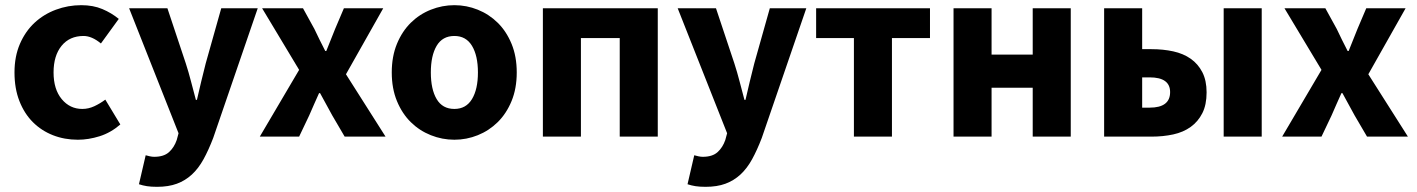

<svg xmlns="http://www.w3.org/2000/svg" viewBox="-20 -528 5475 742"><path d="M281 12Q229 12 184.5 -5.5Q140 -23 107 -56Q74 -89 55 -137.5Q36 -186 36 -248Q36 -310 57 -358.5Q78 -407 113.5 -440Q149 -473 196 -490.5Q243 -508 294 -508Q340 -508 375.5 -493Q411 -478 439 -455L370 -360Q335 -389 303 -389Q249 -389 218 -351Q187 -313 187 -248Q187 -183 218.5 -145Q250 -107 298 -107Q322 -107 344.5 -117.5Q367 -128 387 -143L445 -47Q408 -15 365 -1.5Q322 12 281 12Z M587 194Q564 194 548 191.5Q532 189 517 184L543 72Q550 74 559 76Q568 78 576 78Q613 78 633 60Q653 42 663 13L670 -13L479 -496H627L698 -283Q709 -249 718 -214Q727 -179 737 -142H741Q749 -177 757.5 -212.5Q766 -248 775 -283L835 -496H976L804 5Q786 52 766.5 87.5Q747 123 721.5 146.5Q696 170 663.5 182Q631 194 587 194Z M984 0 1136 -258 993 -496H1151L1195 -416Q1205 -395 1215.5 -373.5Q1226 -352 1237 -331H1241Q1249 -352 1258 -373.5Q1267 -395 1275 -416L1309 -496H1461L1317 -241L1470 0H1312L1264 -82Q1252 -103 1240.5 -125Q1229 -147 1217 -168H1213Q1204 -147 1194 -125.5Q1184 -104 1175 -82L1136 0Z M1736 12Q1689 12 1645 -5.5Q1601 -23 1567.5 -56Q1534 -89 1514 -137.5Q1494 -186 1494 -248Q1494 -310 1514 -358.5Q1534 -407 1567.5 -440Q1601 -473 1645 -490.5Q1689 -508 1736 -508Q1783 -508 1826.5 -490.5Q1870 -473 1903.5 -440Q1937 -407 1957 -358.5Q1977 -310 1977 -248Q1977 -186 1957 -137.5Q1937 -89 1903.5 -56Q1870 -23 1826.5 -5.5Q1783 12 1736 12ZM1736 -107Q1781 -107 1804 -145Q1827 -183 1827 -248Q1827 -313 1804 -351Q1781 -389 1736 -389Q1690 -389 1667.5 -351Q1645 -313 1645 -248Q1645 -183 1667.5 -145Q1690 -107 1736 -107Z M2078 0V-496H2522V0H2375V-381H2225V0Z M2707 194Q2684 194 2668 191.5Q2652 189 2637 184L2663 72Q2670 74 2679 76Q2688 78 2696 78Q2733 78 2753 60Q2773 42 2783 13L2790 -13L2599 -496H2747L2818 -283Q2829 -249 2838 -214Q2847 -179 2857 -142H2861Q2869 -177 2877.5 -212.5Q2886 -248 2895 -283L2955 -496H3096L2924 5Q2906 52 2886.5 87.5Q2867 123 2841.5 146.5Q2816 170 2783.5 182Q2751 194 2707 194Z M3280 0V-381H3134V-496H3574V-381H3427V0Z M3665 0V-496H3812V-317H3971V-496H4118V0H3971V-189H3812V0Z M4247 0V-496H4394V-338H4430Q4475 -338 4514 -329.5Q4553 -321 4581.5 -301Q4610 -281 4626.5 -249Q4643 -217 4643 -171Q4643 -123 4626.5 -90.5Q4610 -58 4581.5 -37.5Q4553 -17 4514 -8.5Q4475 0 4430 0ZM4394 -112H4423Q4502 -112 4502 -172Q4502 -229 4423 -229H4394ZM4709 0V-496H4856V0Z M4935 0 5087 -258 4944 -496H5102L5146 -416Q5156 -395 5166.5 -373.5Q5177 -352 5188 -331H5192Q5200 -352 5209 -373.5Q5218 -395 5226 -416L5260 -496H5412L5268 -241L5421 0H5263L5215 -82Q5203 -103 5191.5 -125Q5180 -147 5168 -168H5164Q5155 -147 5145 -125.5Q5135 -104 5126 -82L5087 0Z"/></svg>

Font: Font
Style: ¶
Weight: 700
Designer: Paul D. Hunt
Foundry: Adobe Systems Incorporated
Version: Version 3.000